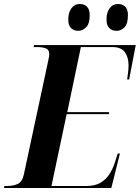

<svg xmlns="http://www.w3.org/2000/svg" viewBox="-50 -939 698 959"><path d="M-30 0 -28 -10H-14Q15 -10 38 -20Q61 -30 69 -67L192 -641Q194 -649 195 -656.5Q196 -664 196 -670Q196 -691 178.5 -697.5Q161 -704 133 -704H118L120 -714H628L595 -542H585Q588 -559 590 -579Q592 -599 592 -614Q592 -653 573.5 -678.5Q555 -704 511 -704H354L286 -379H495L494 -369H283L207 -10H381Q425 -10 452.5 -26.5Q480 -43 496.5 -69Q513 -95 522 -122L538 -172H549L506 0ZM533 -785Q509 -785 495.5 -799Q482 -813 482 -842Q482 -876 497.5 -897.5Q513 -919 540 -919Q562 -919 575.5 -905.5Q589 -892 589 -863Q589 -820 571.5 -802.5Q554 -785 533 -785ZM341 -785Q318 -785 304.5 -799Q291 -813 291 -842Q291 -876 306.5 -897.5Q322 -919 348 -919Q371 -919 384.5 -905.5Q398 -892 398 -863Q398 -820 380 -802.5Q362 -785 341 -785Z"/></svg>

Font: Noto Serif Display SemiCondensed
Style: Bold Italic
Weight: 700
Width: 4
Italic angle: -12°
Designer: Monotype Design Team
Foundry: Monotype Imaging Inc.
Version: Version 2.009